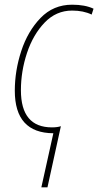

<svg xmlns="http://www.w3.org/2000/svg" viewBox="-20 -557 418 817"><path d="M156 240H182L239 -20Q224 -15 201 -15Q69 -15 69 -173Q69 -254 95 -332Q121 -410 170 -461Q219 -512 287 -512Q335 -512 370 -495L378 -520Q342 -537 287 -537Q207 -537 152.5 -480.5Q98 -424 70.5 -340Q43 -256 43 -171Q43 9 207 10Z"/></svg>

Font: Noto Sans UI SemiCondensed Thin
Style: Italic
Weight: 250
Width: 4
Italic angle: -12°
Designer: Monotype Design Team
Foundry: Monotype Imaging Inc.
Version: Version 1.901